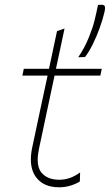

<svg xmlns="http://www.w3.org/2000/svg" viewBox="-20 -786 466 815"><path d="M231 9Q163 9 131.5 -36Q111 -65 111 -109Q111 -133 117 -161Q137 -256 154 -335Q171 -414 182 -465H75L81 -494H188Q197 -536 205 -574Q213 -612 222 -654L254 -665Q243.5 -615.5 235.5 -578Q227.5 -540.5 217.5 -494H412L406 -465H211.5L146 -157Q140 -129.5 140 -107.5Q140 -73 155.5 -54Q180.5 -23 232 -23Q278 -23 320 -54L319 -16Q306.5 -7 282.2 1Q258 9 231 9ZM312 -543Q339 -582 357 -627Q375 -672 381 -698Q385 -715.5 389 -732Q392.5 -748 396 -765L412 -766Q423.5 -765.5 425.5 -757.5Q426 -755.5 426 -752.5Q426 -745 423 -733Q416 -703 403.2 -667.5Q390.5 -632 374.2 -599Q358 -566 341 -544Z"/></svg>

Font: Heraclito Thin
Style: Italic
Weight: 100
Italic angle: -12°
Designer: Kostas Bartsokas (font) & Cristiano Sobral (main changes)
Foundry: Kostas Bartsokas (font) & Cristiano Sobral (main changes)
Version: Version 1.00;July 8, 2020;FontCreator 13.0.0.2655 64-bit